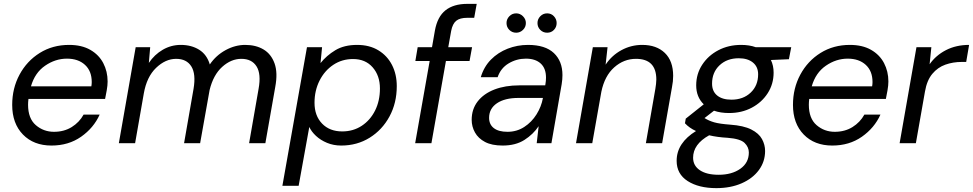

<svg xmlns="http://www.w3.org/2000/svg" viewBox="-20 -740 5027 992"><path d="M246 12Q154 12 98.5 -45Q43 -102 43 -198Q43 -284 81 -354.5Q119 -425 185.5 -466.5Q252 -508 337 -508Q402 -508 446.5 -482.5Q491 -457 513.5 -414Q536 -371 536 -319Q536 -299 531.5 -273.5Q527 -248 523 -229H127Q125 -212 125 -199Q125 -128 165 -93.5Q205 -59 259 -59Q311 -59 350.5 -83.5Q390 -108 412 -148H495Q464 -79 399 -33.5Q334 12 246 12ZM326 -437Q266 -437 213 -400.5Q160 -364 140 -294H452Q453 -300 453.5 -305.5Q454 -311 454 -316Q454 -373 419 -405Q384 -437 326 -437Z M594 0 681 -496H756L749 -415Q778 -458 821 -483Q864 -508 914 -508Q969 -508 1009 -483Q1049 -458 1064 -407Q1096 -454 1145.5 -481Q1195 -508 1247 -508Q1302 -508 1341.5 -484.5Q1381 -461 1398.5 -412.5Q1416 -364 1402 -290L1351 0H1267L1316 -281Q1330 -358 1305.5 -397Q1281 -436 1227 -436Q1174 -436 1128 -394.5Q1082 -353 1063 -275L1014 0H931L980 -281Q993 -358 968.5 -397Q944 -436 890 -436Q835 -436 786.5 -389.5Q738 -343 723 -257L678 0Z M1439 220 1566 -496H1644L1636 -414Q1667 -453 1712.5 -480.5Q1758 -508 1825 -508Q1889 -508 1935 -480Q1981 -452 2005.5 -404Q2030 -356 2030 -295Q2030 -208 1992.5 -138.5Q1955 -69 1890 -28.5Q1825 12 1743 12Q1703 12 1669.5 -2Q1636 -16 1612.5 -38Q1589 -60 1578 -84L1523 220ZM1748 -61Q1805 -61 1849 -90Q1893 -119 1918 -169Q1943 -219 1943 -283Q1943 -349 1905.5 -392Q1868 -435 1804 -435Q1747 -435 1702 -405Q1657 -375 1631 -323.5Q1605 -272 1605 -209Q1605 -142 1644 -101.5Q1683 -61 1748 -61Z M2125 0 2200 -425H2126L2138 -496H2212L2227 -582Q2240 -654 2282 -687Q2324 -720 2394 -720H2443L2430 -648H2394Q2356 -648 2337 -632.5Q2318 -617 2311 -580L2296 -496H2419L2406 -425H2284L2209 0Z M2577 12Q2521 12 2486 -6.5Q2451 -25 2434 -55.5Q2417 -86 2417 -121Q2417 -176 2448 -216Q2479 -256 2534.5 -277.5Q2590 -299 2664 -299H2797L2798 -305Q2801 -322 2801 -339Q2801 -387 2773.5 -412Q2746 -437 2697 -437Q2649 -437 2608 -412.5Q2567 -388 2551 -341H2464Q2480 -395 2516.5 -432Q2553 -469 2603 -488.5Q2653 -508 2708 -508Q2797 -508 2841.5 -466Q2886 -424 2886 -352Q2886 -341 2885 -329Q2884 -317 2882 -305L2829 0H2753L2763 -88Q2735 -46 2689.5 -17Q2644 12 2577 12ZM2602 -59Q2650 -59 2688.5 -84Q2727 -109 2752 -149Q2777 -189 2785 -233V-234H2659Q2588 -234 2547.5 -206.5Q2507 -179 2507 -131Q2507 -97 2531.5 -78Q2556 -59 2602 -59ZM2807 -571Q2786 -571 2771.5 -585.5Q2757 -600 2757 -621Q2757 -641 2771.5 -656Q2786 -671 2807 -671Q2828 -671 2842 -656Q2856 -641 2856 -621Q2856 -600 2842 -585.5Q2828 -571 2807 -571ZM2647 -571Q2626 -571 2611.5 -585.5Q2597 -600 2597 -621Q2597 -641 2611.5 -656Q2626 -671 2647 -671Q2667 -671 2682 -656Q2697 -641 2697 -621Q2697 -600 2682 -585.5Q2667 -571 2647 -571Z M2956 0 3043 -496H3119L3109 -406Q3141 -454 3191 -481Q3241 -508 3298 -508Q3372 -508 3415 -466.5Q3458 -425 3458 -348Q3458 -334 3456.5 -319.5Q3455 -305 3452 -290L3401 0H3317L3366 -281Q3368 -294 3369.5 -306Q3371 -318 3371 -329Q3371 -436 3266 -436Q3203 -436 3153.5 -392Q3104 -348 3087 -266L3040 0Z M3747 -156Q3703 -156 3669 -168L3620 -130Q3642 -116 3670 -108Q3698 -100 3752 -96Q3822 -91 3861.5 -71Q3901 -51 3917 -21.5Q3933 8 3933 40Q3933 95 3901 138.5Q3869 182 3812 207Q3755 232 3681 232Q3590 232 3533 195.5Q3476 159 3476 91Q3476 44 3501.5 5.5Q3527 -33 3576 -63Q3541 -79 3519 -103L3523 -127L3616 -201Q3577 -239 3577 -299Q3577 -358 3608 -405.5Q3639 -453 3691.5 -480.5Q3744 -508 3809 -508Q3852 -508 3885 -496H4068L4056 -434L3963 -430Q3977 -401 3977 -365Q3977 -306 3946.5 -258.5Q3916 -211 3864 -183.5Q3812 -156 3747 -156ZM3759 -225Q3820 -225 3858.5 -261.5Q3897 -298 3897 -356Q3897 -395 3870 -417Q3843 -439 3797 -439Q3736 -439 3697.5 -402.5Q3659 -366 3659 -308Q3659 -268 3685.5 -246.5Q3712 -225 3759 -225ZM3561 75Q3561 116 3596 139.5Q3631 163 3693 163Q3761 163 3805 132Q3849 101 3849 48Q3849 20 3827 -1.5Q3805 -23 3740 -28Q3686 -31 3644 -41Q3561 5 3561 75Z M4280 12Q4188 12 4132.5 -45Q4077 -102 4077 -198Q4077 -284 4115 -354.5Q4153 -425 4219.5 -466.5Q4286 -508 4371 -508Q4436 -508 4480.5 -482.5Q4525 -457 4547.5 -414Q4570 -371 4570 -319Q4570 -299 4565.5 -273.5Q4561 -248 4557 -229H4161Q4159 -212 4159 -199Q4159 -128 4199 -93.5Q4239 -59 4293 -59Q4345 -59 4384.5 -83.5Q4424 -108 4446 -148H4529Q4498 -79 4433 -33.5Q4368 12 4280 12ZM4360 -437Q4300 -437 4247 -400.5Q4194 -364 4174 -294H4486Q4487 -300 4487.5 -305.5Q4488 -311 4488 -316Q4488 -373 4453 -405Q4418 -437 4360 -437Z M4628 0 4715 -496H4792L4783 -408Q4815 -454 4867.5 -481Q4920 -508 4987 -508L4972 -420H4949Q4904 -420 4864.5 -406Q4825 -392 4797 -358.5Q4769 -325 4759 -267L4712 0Z"/></svg>

Font: DeepMind Sans
Style: Italic
Weight: 400
Italic angle: -10°
Designer: Jonny Pinhorn / Modifications: Colophon Foundry
Foundry: Colophon Foundry
Version: Version 1.002; ttfautohint (v1.8.2)